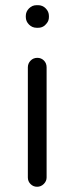

<svg xmlns="http://www.w3.org/2000/svg" viewBox="-20 -714 283 730"><path d="M119.1 -608.4H125Q145.5 -608.4 158.2 -626Q166 -635.7 166 -649.4V-653.3Q166 -669.9 153.8 -682.1Q141.6 -694.3 125 -694.3H119.1Q102.5 -694.3 90.3 -682.1Q78.1 -669.9 78.1 -653.3V-649.4Q78.1 -632.8 90.3 -620.6Q102.5 -608.4 119.1 -608.4ZM157.2 -39.1V-458Q157.2 -473.6 147 -483.9Q136.7 -494.1 122.1 -494.1Q106.4 -494.1 96.2 -483.4Q85.9 -472.7 85.9 -458V-39.1Q85.9 -24.4 96.2 -14.2Q106.4 -3.9 121.1 -3.9Q135.7 -3.9 146.5 -14.6Q157.2 -25.4 157.2 -39.1Z"/></svg>

Font: FakePearl
Style: ExtraLight
Weight: 300
Version: Version 1.2